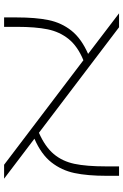

<svg xmlns="http://www.w3.org/2000/svg" viewBox="148 -749 601 937"><g transform="rotate(-90 448.5 -280.5)"><path d="M784 0 269 -391Q201 -361 165.5 -319Q130 -277 117.5 -218Q105 -159 105 -64V0H59V-60Q59 -154 72.5 -217.5Q86 -281 125 -330.5Q164 -380 240 -413L45 -561H113L623 -174Q691 -202 726.5 -246Q762 -290 774 -349Q786 -408 786 -498V-561H832V-501Q832 -407 819 -344Q806 -281 767.5 -232.5Q729 -184 654 -151L852 0Z"/></g></svg>

Font: FiraGO ExtraLight
Style: Regular
Weight: 200
Designer: bBox Type
Foundry: bBox Type GmbH
Version: Version 1.001